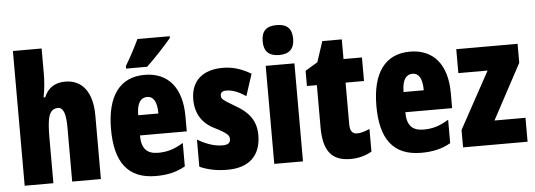

<svg xmlns="http://www.w3.org/2000/svg" viewBox="-50 -923 3005 1079"><g transform="rotate(-5 1452.0 -383.0)"><path d="M212 -621V-760H50V0H212V-253C212 -367 222 -419 275 -419C304 -419 318 -382 318 -308V0H480V-360C480 -489 424 -563 328 -563C269 -563 230 -537 208 -485H199C208 -529 212 -575 212 -621Z M935 -756V-766H753C732 -722 707 -673 675 -620V-606H794C844 -653 907 -722 935 -756ZM775 -562C634 -562 561 -459 561 -274C561 -90 630 10 790 10C854 10 908 -2 956 -30V-162C905 -131 865 -119 814 -119C750 -119 720 -151 720 -225H984V-310C984 -472 907 -562 775 -562ZM779 -437C812 -437 834 -409 834 -339H720C720 -411 745 -437 779 -437Z M1383 -170C1383 -255 1337 -304 1270 -342C1199 -384 1192 -390 1192 -408C1192 -426 1203 -434 1226 -434C1264 -434 1302 -415 1335 -393L1375 -516C1322 -547 1273 -563 1216 -563C1101 -563 1036 -503 1036 -400C1036 -322 1071 -265 1139 -231C1216 -193 1222 -179 1222 -161C1222 -138 1207 -129 1177 -129C1127 -129 1077 -150 1037 -174V-21C1088 2 1140 10 1194 10C1313 10 1383 -51 1383 -170Z M1539 -776C1479 -776 1453 -748 1453 -691C1453 -635 1482 -607 1539 -607C1596 -607 1625 -635 1625 -691C1625 -747 1599 -776 1539 -776ZM1620 -553H1458V0H1620Z M1937 -130C1910 -130 1897 -148 1897 -184V-420H2001V-553H1897V-664H1787L1749 -548L1679 -506V-420H1735V-182C1735 -52 1779 10 1888 10C1933 10 1972 -1 2008 -21V-149C1981 -137 1957 -130 1937 -130Z M2272 -562C2131 -562 2058 -459 2058 -274C2058 -90 2127 10 2287 10C2351 10 2405 -2 2453 -30V-162C2402 -131 2362 -119 2311 -119C2247 -119 2217 -151 2217 -225H2481V-310C2481 -472 2404 -562 2272 -562ZM2276 -437C2309 -437 2331 -409 2331 -339H2217C2217 -411 2242 -437 2276 -437Z M2887 0V-135H2712L2879 -446V-553H2533V-418H2698L2523 -98V0Z"/></g></svg>

Font: Noto Sans Thai ExtCond Blk
Style: Regular
Weight: 900
Width: 2
Designer: Monotype Design Team
Foundry: Monotype Imaging Inc.
Version: Version 2.002